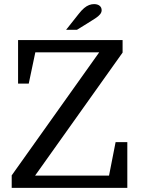

<svg xmlns="http://www.w3.org/2000/svg" viewBox="-20 -915 687 935"><path d="M511 -60 543 -223H600V0H37V-61L463 -660H152L120 -508H68V-720H577V-659L151 -60ZM302 -770 363 -847Q377 -865 389.5 -875.5Q402 -886 414 -890.5Q426 -895 438 -895Q455 -895 465 -887Q475 -879 475 -865Q475 -855 467.5 -845.5Q460 -836 444 -825.5Q428 -815 402 -799L355 -770Z"/></svg>

Font: Domine
Style: Regular
Weight: 400
Designer: Pablo Impallari, Rodrigo Fuenzalida, Brenda Gallo
Foundry: Pablo Impallari, Rodrigo Fuenzalida, Brenda Gallo
Version: Version 2.000